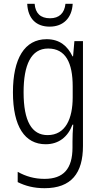

<svg xmlns="http://www.w3.org/2000/svg" viewBox="-20 -748 529 1009"><path d="M362 -728H324C319 -679 291 -652 243 -652C193 -652 166 -678 162 -728H123C127 -649 171 -608 241 -608C313 -608 358 -654 362 -728ZM225 -542C109 -542 48 -440 48 -263C48 -82 111 10 220 10C289 10 337 -29 361 -93H365C362 -60 361 -31 361 -4V27C361 140 313 192 214 192C161 192 116 179 73 155V209C113 229 158 241 214 241C355 241 416 162 416 19V-532H371L364 -452H361C335 -506 294 -542 225 -542ZM233 -493C325 -493 362 -418 362 -294V-237C362 -125 325 -38 230 -38C147 -38 104 -111 104 -263C104 -407 143 -493 233 -493Z"/></svg>

Font: Noto Sans Arabic Cond Light
Style: Regular
Weight: 300
Width: 3
Designer: Monotype Design Team, Nadine Chahine, Nizar Qandah and Khaled Hosny
Foundry: Monotype Imaging Inc.
Version: Version 2.012